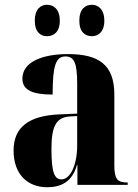

<svg xmlns="http://www.w3.org/2000/svg" viewBox="-20 -776 581 806"><path d="M366 -624C391 -624 418 -641 418 -689C418 -738 391 -756 366 -756C338 -756 313 -738 313 -689C313 -641 338 -624 366 -624ZM177 -624C205 -624 231 -641 231 -689C231 -738 205 -756 177 -756C151 -756 126 -738 126 -689C126 -641 151 -624 177 -624ZM178 10C237 10 283 -13 303 -83H305V0H516V-10H513C473 -10 460 -25 460 -81V-379C460 -504 395 -549 265 -549C160 -549 74 -517 74 -446C74 -398 116 -379 201 -379C201 -501 214 -539 255 -539C291 -539 304 -512 304 -424V-299L232 -296C102 -291 37 -243 37 -144C37 -43 97 10 178 10ZM238 -23C209 -23 196 -51 196 -150C196 -245 215 -283 272 -287L304 -289V-165C304 -88 277 -23 238 -23Z"/></svg>

Font: Noto Serif Display Condensed ExtraBold
Style: Regular
Weight: 800
Width: 3
Designer: Monotype Design Team
Foundry: Monotype Imaging Inc.
Version: Version 2.009